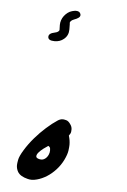

<svg xmlns="http://www.w3.org/2000/svg" viewBox="-49 -671 468 710"><g transform="rotate(5 185.5 -315.5)"><path d="M199.7 -601.1Q185.1 -595.7 184.6 -585L185.1 -588.9Q186 -588.9 186 -563Q186 -540.5 169.4 -526.9Q155.3 -515.1 135.3 -515.1Q110.8 -515.1 110.8 -529.3Q110.8 -542.5 133.3 -546.9Q147.9 -549.8 150.4 -558.6Q150.4 -557.6 149.9 -557.6Q149.4 -557.6 149.4 -576.7Q149.4 -585.4 152.3 -594.2Q155.3 -603 160.9 -610.4Q166.5 -617.7 173.8 -623.3Q181.2 -628.9 189.9 -631.3Q193.4 -632.3 196.3 -632.8Q199.2 -633.3 201.7 -633.8H205.1Q219.7 -633.8 222.2 -621.1V-619.1Q222.2 -608.9 199.7 -601.1ZM218.3 -171.9Q223.6 -154.8 223.6 -138.2Q223.6 -131.3 221.7 -116.7Q219.7 -102.1 209.7 -81.5Q199.7 -61 184.3 -44.2Q168.9 -27.3 151.1 -16.1Q133.3 -4.9 114.7 0Q104.5 2.9 95.2 2.9Q87.4 2.9 80.6 1Q52.2 -5.9 43 -22Q36.6 -33.2 36.6 -46.4Q36.6 -52.2 39.1 -65.9Q41.5 -79.6 56.2 -103.5Q70.8 -127.4 90.3 -150.1Q109.9 -172.9 131.8 -192.4Q153.8 -211.9 171.9 -223.6Q181.2 -230 191.4 -230Q194.8 -230 203.6 -227.8Q212.4 -225.6 220.2 -213.4Q226.1 -205.1 226.1 -195.3Q226.1 -193.8 225.6 -187.3Q225.1 -180.7 218.3 -171.9ZM146 -127.4Q138.2 -122.6 128.2 -115Q118.2 -107.4 111.6 -99.6Q105 -91.8 105 -85.4V-85Q105 -78.6 116.7 -75.7Q120.6 -74.7 124 -74.7Q131.8 -74.7 138.9 -80.1Q146 -85.4 150.4 -95.2Q153.8 -103 153.8 -110.8Q153.8 -112.3 153.3 -117.9Q152.8 -123.5 146 -127.4Z"/></g></svg>

Font: DimaLatifi
Style: regular
Weight: 400
Designer: R.Balvardi
Foundry: Dima Software Group
Version: Version 1.00;January 29, 2019;FontCreator 11.5.0.2427 64-bit